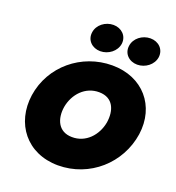

<svg xmlns="http://www.w3.org/2000/svg" viewBox="-173 -1112 1171 1279"><g transform="rotate(20 412.5 -473.0)"><path d="M556 -880C548 -823 592 -781 649 -781C706 -781 760 -821 768 -877C775 -934 732 -976 674 -976C617 -976 563 -936 556 -880ZM294 -880C286 -823 330 -781 387 -781C444 -781 498 -821 506 -877C513 -934 469 -976 412 -976C355 -976 301 -936 294 -880ZM60 -350C30 -142 160 29 382 30C607 30 789 -135 821 -350C851 -559 714 -720 497 -720C279 -720 92 -565 60 -350ZM289 -350C306 -445 377 -523 476 -522C576 -521 606 -439 592 -350C575 -256 504 -177 405 -179C308 -180 275 -262 289 -350Z"/></g></svg>

Font: Jost* Black
Style: Italic
Weight: 900
Italic angle: -10°
Version: Version 3.7